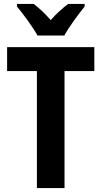

<svg xmlns="http://www.w3.org/2000/svg" viewBox="-20 -953 514 973"><path d="M170 -773H306C329 -816 379 -883 409 -920V-933H325C297 -911 268 -887 237 -851C208 -885 177 -913 151 -933H66V-920C97 -883 148 -814 170 -773ZM307 0V-593H458V-714H16V-593H167V0Z"/></svg>

Font: Noto Sans Myanmar Condensed
Style: Bold
Weight: 700
Width: 3
Designer: Monotype Design Team
Foundry: Monotype Imaging Inc.
Version: Version 2.107